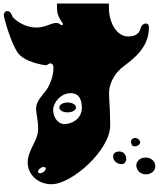

<svg xmlns="http://www.w3.org/2000/svg" viewBox="60 -806 869 1050"><g transform="rotate(90 495.0 -281.5)"><path d="M52 133C66 133 205 94 258 57C311 20 327 -86 327 -97C327 -108 317 -113 317 -121C317 -129 321 -139 342 -139C387 -139 439 -118 464 -99C489 -80 525 -44 562 -44C599 -44 619 -55 677 -55C740 -55 791 2 859 2C926 2 978 -55 978 -128C978 -240 791 -449 657 -449C567 -449 524 -443 478 -443C432 -443 381 -468 346 -507C311 -546 248 -661 122 -661C103 -661 99 -652 99 -643C99 -634 107 -620 127 -615C147 -610 170 -594 170 -547C170 -488 100 -442 10 -442H-10V-158H10C43 -158 63 -166 87 -182C94 -187 99 -191 101 -191C105 -191 108 -188 108 -184C108 -177 96 -171 96 -155C96 -124 121 -96 121 -46C121 29 69 84 58 87C47 90 31 99 31 113C31 127 44 133 52 133ZM480 -233C480 -288 531 -294 560 -294C623 -294 649 -236 649 -199C649 -163 611 -137 572 -137C533 -137 480 -178 480 -233ZM531 -216C531 -191 543 -171 558 -171C573 -171 585 -190 585 -215C585 -241 574 -262 559 -262C543 -262 531 -242 531 -216ZM725 -586C725 -572 734 -563 745 -563C756 -563 771 -568 771 -582C771 -596 762 -613 749 -613C738 -613 725 -600 725 -586ZM799 -500C799 -475 812 -465 827 -465C846 -465 868 -483 868 -511C868 -526 856 -537 840 -537C817 -537 799 -521 799 -500ZM832 -643C832 -614 851 -592 875 -592C902 -592 924 -615 924 -644C924 -673 905 -696 880 -696C853 -696 832 -673 832 -643ZM884 -84C884 -93 888 -97 892 -97C902 -97 918 -81 918 -66C918 -59 914 -54 908 -54C902 -54 884 -68 884 -84Z"/></g></svg>

Font: Teranoptia Furiae
Style: Regular
Weight: 400
Designer: Ariel Martín Pérez
Foundry: Tunera Type Foundry
Version: Version 1.001;FEAKit 1.0